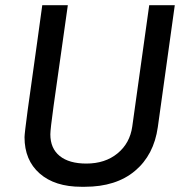

<svg xmlns="http://www.w3.org/2000/svg" viewBox="-20 -706 722 736"><path d="M240 -686 216 -516Q198 -391 185.5 -300.5Q173 -210 173 -191Q173 -137 209 -108Q245 -79 311 -79Q383 -79 430.5 -118Q478 -157 487 -221L552 -686H650L585 -219Q570 -112 497.5 -51Q425 10 305 10H292Q190 10 132 -41Q74 -92 74 -180Q74 -193 86 -283Q98 -373 123 -548L142 -686Z"/></svg>

Font: Chivo
Style: Italic
Weight: 400
Italic angle: -8.05°
Designer: Hector Gatti
Foundry: Omnibus-Type
Version: Version 1.007